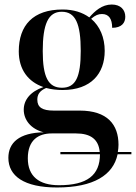

<svg xmlns="http://www.w3.org/2000/svg" viewBox="-20 -589 601 849"><path d="M232 240C394 240 481 185 500 93H561V83H501C503 72 504 61 504 51C504 -38 455 -100 332 -100H217C168 -100 145 -114 145 -148C145 -170 154 -187 184 -200C206 -194 231 -191 257 -191C383 -191 443 -264 443 -364C443 -423 422 -473 383 -506C402 -522 415 -527 431 -527C461 -527 476 -506 476 -466C518 -466 534 -488 534 -515C534 -545 514 -569 474 -569C431 -569 399 -540 375 -512C345 -534 305 -547 257 -547C126 -547 63 -477 63 -362C63 -281 105 -227 172 -204C114 -184 85 -147 85 -104C85 -60 115 -19 173 -4C65 -2 17 42 17 109C17 189 86 240 232 240ZM254 -201C193 -201 169 -249 169 -363C169 -482 193 -537 253 -537C314 -537 337 -484 337 -364C337 -249 315 -201 254 -201ZM241 230C153 230 103 191 103 111C103 30 150 1 209 1H316C382 1 416 28 421 83H247V93H422C422 186 365 230 241 230Z"/></svg>

Font: Noto Serif Display Medium
Style: Regular
Weight: 500
Designer: Monotype Design Team
Foundry: Monotype Imaging Inc.
Version: Version 2.009